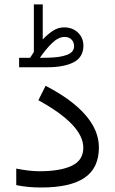

<svg xmlns="http://www.w3.org/2000/svg" viewBox="-20 -834 511 853"><path d="M113.8 -577.1Q118.2 -583.5 122.3 -590.6Q126.5 -597.7 130.4 -603V-814.5H169.9V-658.7Q190.9 -681.2 214.4 -696.8Q237.8 -712.4 264.6 -712.4Q302.2 -712.4 326.4 -689.2Q350.6 -666 350.6 -630.4Q350.1 -580.1 307.6 -557.6Q265.1 -535.2 189.5 -535.2H64.9V-577.1ZM189 -577.6Q245.6 -578.1 277.3 -590.1Q309.1 -602.1 309.1 -628.4Q309.1 -647 297.6 -658.4Q286.1 -669.9 267.1 -669.9Q239.7 -669.9 211.4 -642.6Q183.1 -615.2 157.2 -577.1ZM155.8 -73.2Q247.1 -73.2 298.6 -97.4Q350.1 -121.6 350.1 -177.7Q350.1 -279.3 150.4 -388.7L182.6 -452.6Q297.9 -393.6 358.6 -324.2Q419.4 -254.9 419.4 -179.2Q419.4 -87.4 355.7 -44.2Q292 -1 163.1 -1Q101.1 -1 52.2 -11.7V-85Q110.8 -73.2 155.8 -73.2Z"/></svg>

Font: Vazirmatn UI Light
Style: Regular
Weight: 300
Designer: Saber Rastikerdar
Foundry: Saber Rastikerdar
Version: Version 33.003